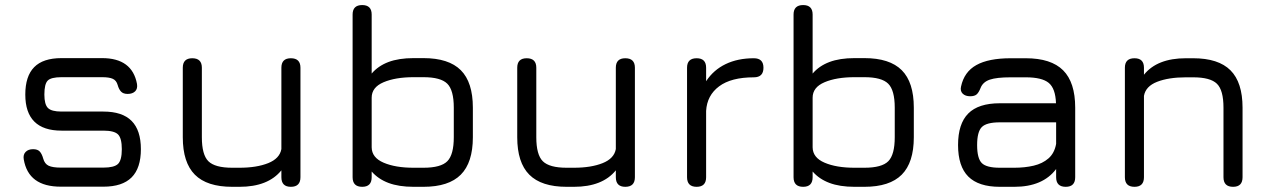

<svg xmlns="http://www.w3.org/2000/svg" viewBox="-20 -720 4900 740"><path d="M214.5 -0.5Q151.5 -0.5 116 -26.8Q80.5 -53 71.5 -106Q68.5 -124 78.8 -134.5Q89 -145 107.5 -145Q125 -145 133.2 -136Q141.5 -127 146.5 -109Q152 -88.5 167.5 -81.2Q183 -74 214.5 -74H378.5Q420 -74 434.8 -88.2Q449.5 -102.5 449.5 -145Q449.5 -187.5 434.8 -202Q420 -216.5 378.5 -216.5H217Q147.5 -216.5 112.5 -251.2Q77.5 -286 77.5 -355.5Q77.5 -426.5 111.8 -461.2Q146 -496 217 -496H373.5Q489.5 -496 508 -396.5Q511 -378 500.8 -368Q490.5 -358 472 -358Q455 -358 446.5 -367Q438 -376 433.5 -392.5Q428.5 -410 414.8 -416.2Q401 -422.5 373.5 -422.5H217Q177 -422.5 164 -409.5Q151 -396.5 151 -355.5Q151 -317.5 164.8 -303.8Q178.5 -290 217 -290H378.5Q451.5 -290 487.2 -254Q523 -218 523 -145Q523 -72 487.2 -36.2Q451.5 -0.5 378.5 -0.5Z M1101 -495.5Q1138 -495.5 1138 -459V-37Q1138 0 1101 0Q1064.5 0 1064.5 -37V-63.5Q1013 0 903 0H875Q777.5 0 731 -46.8Q684.5 -93.5 684.5 -191V-459Q684.5 -495.5 721 -495.5Q758 -495.5 758 -459V-191Q758 -123.5 783.2 -98.5Q808.5 -73.5 875 -73.5H903Q969 -73.5 1013.5 -91.2Q1058 -109 1064.5 -145.5V-459Q1064.5 -495.5 1101 -495.5Z M1376 0Q1339 0 1339 -37V-664Q1339 -700.5 1376 -700.5Q1412.5 -700.5 1412.5 -664V-436.5Q1437.5 -466 1477.2 -481Q1517 -496 1574 -496H1612Q1709.5 -496 1756 -449.5Q1802.5 -403 1802.5 -305V-191Q1802.5 -93.5 1756 -46.8Q1709.5 0 1612 0H1574Q1517 0 1477.2 -15Q1437.5 -30 1412.5 -59V-37Q1412.5 0 1376 0ZM1574 -73.5H1612Q1679.5 -73.5 1704.2 -98.8Q1729 -124 1729 -191V-305Q1729 -372.5 1703.8 -397.5Q1678.5 -422.5 1612 -422.5H1574Q1504 -422.5 1458.2 -403Q1412.5 -383.5 1412.5 -343.5V-152Q1413 -112.5 1458.5 -93Q1504 -73.5 1574 -73.5Z M2390 -495.5Q2427 -495.5 2427 -459V-37Q2427 0 2390 0Q2353.5 0 2353.5 -37V-63.5Q2302 0 2192 0H2164Q2066.5 0 2020 -46.8Q1973.5 -93.5 1973.5 -191V-459Q1973.5 -495.5 2010 -495.5Q2047 -495.5 2047 -459V-191Q2047 -123.5 2072.2 -98.5Q2097.5 -73.5 2164 -73.5H2192Q2258 -73.5 2302.5 -91.2Q2347 -109 2353.5 -145.5V-459Q2353.5 -495.5 2390 -495.5Z M2665 0Q2628 0 2628 -37V-459Q2628 -495.5 2665 -495.5Q2701.5 -495.5 2701.5 -459V-407Q2730 -450.5 2776.8 -473Q2823.5 -495.5 2885.5 -495.5Q2922.5 -495.5 2922.5 -459Q2922.5 -422 2885.5 -422Q2798 -422 2751.5 -387.2Q2705 -352.5 2701.5 -292.5V-37Q2701.5 0 2665 0Z M3075.5 0Q3038.5 0 3038.5 -37V-664Q3038.5 -700.5 3075.5 -700.5Q3112 -700.5 3112 -664V-436.5Q3137 -466 3176.8 -481Q3216.5 -496 3273.5 -496H3311.5Q3409 -496 3455.5 -449.5Q3502 -403 3502 -305V-191Q3502 -93.5 3455.5 -46.8Q3409 0 3311.5 0H3273.5Q3216.5 0 3176.8 -15Q3137 -30 3112 -59V-37Q3112 0 3075.5 0ZM3273.5 -73.5H3311.5Q3379 -73.5 3403.8 -98.8Q3428.5 -124 3428.5 -191V-305Q3428.5 -372.5 3403.2 -397.5Q3378 -422.5 3311.5 -422.5H3273.5Q3203.5 -422.5 3157.8 -403Q3112 -383.5 3112 -343.5V-152Q3112.5 -112.5 3158 -93Q3203.5 -73.5 3273.5 -73.5Z M3833.5 0Q3751.5 0 3712 -39.5Q3672.5 -79 3672.5 -161Q3672.5 -243 3711.8 -282.5Q3751 -322 3833.5 -322H4050Q4048 -379 4022 -400.5Q3996 -422 3933.5 -422H3875.5Q3821 -422 3794.8 -413Q3768.5 -404 3759.5 -381.5Q3752.5 -363.5 3744.2 -356.2Q3736 -349 3719 -349Q3700.5 -349 3690.2 -359.2Q3680 -369.5 3684 -386.5Q3696 -443 3743 -469.2Q3790 -495.5 3875.5 -495.5H3933.5Q4031 -495.5 4077.5 -449Q4124 -402.5 4124 -305V-37Q4124 0 4087.5 0Q4050.5 0 4050.5 -37V-68.5Q3999 0 3889.5 0ZM3833.5 -73.5H3889.5Q3930 -73.5 3964 -81.5Q3998 -89.5 4021 -109.5Q4044 -129.5 4050.5 -165.5V-248.5H3833.5Q3782 -248.5 3764 -230.2Q3746 -212 3746 -161Q3746 -109.5 3764 -91.5Q3782 -73.5 3833.5 -73.5Z M4352.5 0Q4315.5 0 4315.5 -37V-459Q4315.5 -495.5 4352.5 -495.5Q4389 -495.5 4389 -459V-432Q4440 -495.5 4550.5 -495.5H4578.5Q4676 -495.5 4722.5 -449Q4769 -402.5 4769 -305V-37Q4769 0 4732.5 0Q4695.5 0 4695.5 -37V-305Q4695.5 -372.5 4670.2 -397.2Q4645 -422 4578.5 -422H4550.5Q4484.5 -422 4440 -404.8Q4395.5 -387.5 4389 -350.5V-37Q4389 0 4352.5 0Z"/></svg>

Font: Jura Light SemiBold
Style: Regular
Weight: 600
Version: Version 5.106